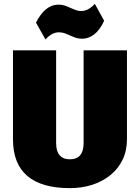

<svg xmlns="http://www.w3.org/2000/svg" viewBox="-20 -960 722 992"><path d="M341 12Q195 12 121 -51Q47 -114 47 -241V-700H270V-221Q270 -179 288 -158Q306 -137 341 -137Q412 -137 412 -221V-700H636V-241Q636 -182 613.5 -135Q591 -88 550 -55Q509 -22 456 -5Q403 12 341 12ZM166 -843Q189 -889 218 -912.5Q247 -936 281 -936Q304 -936 323.5 -928Q343 -920 362.5 -911.5Q382 -903 400 -903Q418 -903 435 -912Q452 -921 470 -940L518 -853Q497 -806 467.5 -783Q438 -760 405 -760Q382 -760 361.5 -768.5Q341 -777 322.5 -785Q304 -793 284 -793Q266 -793 249 -784Q232 -775 215 -756Z"/></svg>

Font: Pathway Extreme Condensed Black
Style: Regular
Weight: 900
Width: 3
Version: Version 1.001;gftools[0.9.26]